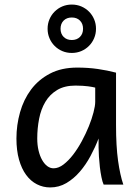

<svg xmlns="http://www.w3.org/2000/svg" viewBox="-20 -801 602 833"><path d="M393.1 -420.9Q387.2 -422.4 379.9 -423.8Q372.6 -425.3 362.5 -426.5Q352.5 -427.7 339.1 -428.7Q325.7 -429.7 307.6 -429.7Q259.8 -429.7 227.8 -410.4Q195.8 -391.1 176.8 -359.1Q157.7 -327.1 149.7 -285.6Q141.6 -244.1 141.6 -200.2Q141.6 -171.9 147.2 -148.2Q152.8 -124.5 162.6 -107.2Q172.4 -89.8 185.1 -80.3Q197.8 -70.8 212.4 -70.8Q233.9 -70.8 255.6 -87.4Q277.3 -104 297.4 -130.1Q317.4 -156.2 335 -188.7Q352.5 -221.2 365.5 -253.2Q378.4 -285.2 385.7 -313.5Q393.1 -341.8 393.1 -358.9ZM429.7 0Q424.3 -11.7 420.2 -32.2Q416 -52.7 413.3 -75.9Q410.6 -99.1 409.2 -122.1Q407.7 -145 407.7 -161.1V-200.2Q393.1 -162.1 372.8 -124.3Q352.5 -86.4 326.4 -56.2Q300.3 -25.9 268.1 -6.8Q235.8 12.2 197.8 12.2Q167 12.2 140.1 -1.5Q113.3 -15.1 93.5 -42Q73.7 -68.8 62.5 -108.6Q51.3 -148.4 51.3 -200.2Q51.3 -258.3 66.9 -313.7Q82.5 -369.1 114.7 -412.4Q147 -455.6 196.8 -481.7Q246.6 -507.8 314.9 -507.8Q362.3 -507.8 404.3 -501.7Q446.3 -495.6 483.4 -485.8V-258.8Q483.4 -166.5 492.2 -103.8Q501 -41 515.1 0ZM186.5 -676.3Q186.5 -698.2 194.6 -717.3Q202.6 -736.3 217 -750.7Q231.4 -765.1 250.5 -773.2Q269.5 -781.2 291.5 -781.2Q313.5 -781.2 332.5 -773.2Q351.6 -765.1 366 -750.7Q380.4 -736.3 388.4 -717.3Q396.5 -698.2 396.5 -676.3Q396.5 -654.3 388.4 -635.3Q380.4 -616.2 366 -601.8Q351.6 -587.4 332.5 -579.3Q313.5 -571.3 291.5 -571.3Q269.5 -571.3 250.5 -579.3Q231.4 -587.4 217 -601.8Q202.6 -616.2 194.6 -635.3Q186.5 -654.3 186.5 -676.3ZM340.3 -676.3Q340.3 -698.2 326.9 -711.7Q313.5 -725.1 291.5 -725.1Q269.5 -725.1 256.1 -711.7Q242.7 -698.2 242.7 -676.3Q242.7 -654.3 256.1 -640.9Q269.5 -627.4 291.5 -627.4Q313.5 -627.4 326.9 -640.9Q340.3 -654.3 340.3 -676.3Z"/></svg>

Font: Andika Eur
Style: Regular
Weight: 400
Designer: Victor Gaultney, Annie Olsen, Julie Remington, Don Collingsworth, Eric Hays, Becca Hirsbrunner
Foundry: SIL International
Version: Version 5.000